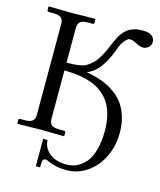

<svg xmlns="http://www.w3.org/2000/svg" viewBox="-124 -740 852 1023"><g transform="rotate(15 302.5 -229.0)"><path d="M558.1 -92.8Q558.1 -20.5 528.6 40.3Q499 101.1 447.5 136.5Q396 171.9 334.5 171.9Q298.3 171.9 272.2 165.3Q246.1 158.7 232.7 152.1Q219.2 145.5 214.8 145.5Q202.1 145.5 197.8 155.3Q195.3 161.6 195.3 193.8H171.9V42.5H196.3Q196.3 80.6 227.1 109.9Q262.7 143.1 326.7 143.1Q356.4 143.1 382.3 131.1Q408.2 119.1 430.4 94Q452.6 68.8 465.6 23.4Q478.5 -22 478.5 -82.5Q478.5 -126.5 470.2 -162.4Q461.9 -198.2 447.5 -224.4Q433.1 -250.5 411.6 -270.5Q390.1 -290.5 365.7 -303.2Q341.3 -315.9 311 -324Q280.8 -332 251 -335.2Q221.2 -338.4 187 -338.4V-71.3Q187 -47.9 199.7 -37.8Q212.4 -27.8 241.7 -27.8H268.1Q276.4 -27.8 276.4 -19.5V-1L274.4 1Q187.5 -1 148.4 -1L19.5 1L17.6 -1V-19.5Q17.6 -27.8 25.4 -27.8H51.8Q81.5 -27.8 94 -38.6Q106.4 -49.3 106.4 -71.3V-573.7Q106.4 -597.2 93.8 -607.4Q81.1 -617.7 51.8 -617.7H25.4Q17.1 -617.7 17.1 -626V-644.5L19 -646.5Q106 -644.5 145 -644.5L273.9 -646.5L275.9 -644.5V-626Q275.9 -617.7 268.1 -617.7H241.7Q211.9 -617.7 199.5 -606.7Q187 -595.7 187 -573.7V-381.3Q265.1 -381.8 292 -396.5Q312 -407.7 328.4 -424.1Q344.7 -440.4 357.7 -463.4Q370.6 -486.3 377.2 -500.7Q383.8 -515.1 395 -542Q403.3 -562 410.6 -576.2Q418 -590.3 429.7 -605.7Q441.4 -621.1 455.1 -630.6Q468.8 -640.1 489 -646.2Q509.3 -652.3 534.2 -652.3Q570.8 -652.3 586.7 -639.2Q602.5 -626 602.5 -606Q602.5 -588.4 588.9 -576.4Q575.2 -564.5 558.6 -564.5Q543 -564.5 519.5 -577.1Q497.1 -589.4 480 -589.4Q470.7 -589.4 454.8 -571Q439 -552.7 431.6 -532.2Q425.8 -515.6 421.9 -505.6Q418 -495.6 410.2 -478Q402.3 -460.4 395.8 -448.7Q389.2 -437 378.7 -421.6Q368.2 -406.2 357.7 -395.8Q347.2 -385.3 333.3 -375.5Q319.3 -365.7 304.2 -360.4Q312 -358.9 319.8 -357.4Q322.8 -356.9 324.2 -356.4Q362.8 -348.6 395 -336.4Q427.2 -324.2 458.3 -302.7Q489.3 -281.2 510.7 -253.2Q532.2 -225.1 545.2 -184.1Q558.1 -143.1 558.1 -92.8Z"/></g></svg>

Font: Libertinage
Style: l
Weight: 400
Designer: OSP
Foundry: OSP
Version: Version 1.0; 2008; OFL relea